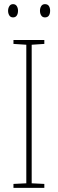

<svg xmlns="http://www.w3.org/2000/svg" viewBox="-20 -1000 278 927"><path d="M194 -93H45V-112L107 -115V-784L45 -788V-807H194V-788L133 -784V-115L194 -112ZM19 -948Q19 -960 25 -970Q31 -980 43 -980Q55 -980 61 -970.5Q67 -961 67 -948Q67 -934 61 -925Q55 -916 43 -916Q31 -916 25 -925.5Q19 -935 19 -948ZM173 -948Q173 -961 179 -970.5Q185 -980 197 -980Q210 -980 216 -971Q222 -962 222 -948Q222 -934 216 -925Q210 -916 197 -916Q185 -916 179 -925.5Q173 -935 173 -948Z"/></svg>

Font: Noto Sans Telugu UI Condensed Thin
Style: Regular
Weight: 100
Width: 3
Designer: Jelle Bosma - Monotype Design Team
Foundry: Monotype Imaging Inc.
Version: Version 2.005; ttfautohint (v1.8.4.7-5d5b)